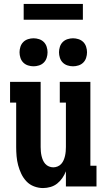

<svg xmlns="http://www.w3.org/2000/svg" viewBox="-20 -945 540 973"><path d="M198 8Q175 8 152.5 -0.5Q130 -9 114 -26Q98 -43 88 -64Q78 -85 72 -107.5Q66 -130 64 -153.5Q62 -177 62 -200V-425H31V-530H186V-200Q186 -189 187 -177.5Q188 -166 190.5 -155Q193 -144 197.5 -133.5Q202 -123 209.5 -114.5Q217 -106 228 -101.5Q239 -97 250 -97Q261 -97 272 -101.5Q283 -106 290.5 -114.5Q298 -123 302.5 -133.5Q307 -144 309.5 -155Q312 -166 313 -177.5Q314 -189 314 -200V-425H283V-530H438V-105H469V0H314V-77Q307 -59 296 -43Q285 -27 270 -15Q255 -3 236 2.5Q217 8 198 8ZM350 -609Q336 -609 322 -613.5Q308 -618 298 -628Q288 -638 283.5 -652Q279 -666 279 -680Q279 -694 283.5 -708Q288 -722 298 -732Q308 -742 322 -746.5Q336 -751 350 -751Q364 -751 378 -746.5Q392 -742 402 -732Q412 -722 416.5 -708Q421 -694 421 -680Q421 -666 416.5 -652Q412 -638 402 -628Q392 -618 378 -613.5Q364 -609 350 -609ZM150 -609Q136 -609 122 -613.5Q108 -618 98 -628Q88 -638 83.5 -652Q79 -666 79 -680Q79 -694 83.5 -708Q88 -722 98 -732Q108 -742 122 -746.5Q136 -751 150 -751Q164 -751 178 -746.5Q192 -742 202 -732Q212 -722 216.5 -708Q221 -694 221 -680Q221 -666 216.5 -652Q212 -638 202 -628Q192 -618 178 -613.5Q164 -609 150 -609ZM100 -845V-925H400V-845Z"/></svg>

Font: Iosevka Slab Extrabold
Style: Regular
Weight: 800
Monospace: yes
Designer: Belleve Invis
Foundry: Belleve Invis
Version: Version 11.1.1; ttfautohint (v1.8.3)